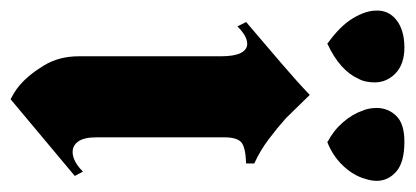

<svg xmlns="http://www.w3.org/2000/svg" viewBox="-238 -522 764 353"><g transform="rotate(90 143.5 -346.0)"><path d="M71 -370Q71 -395 65 -407Q59 -419 48 -419Q41 -419 33 -414.5Q25 -410 16 -401L8 -417Q49 -452 83.5 -481.5Q118 -511 142 -534Q152 -524 162.5 -513Q173 -502 185 -490Q203 -474 223.5 -458.5Q244 -443 268 -432V-417Q238 -416 229 -408Q220 -400 220 -377V-142Q220 -119 227.5 -108.5Q235 -98 247 -98Q255 -98 264 -102.5Q273 -107 283 -117L291 -102L150 16Q144 13 137.5 9Q131 5 125 0Q105 -17 88 -45Q71 -73 71 -109ZM47 -567Q15 -590 1 -613.5Q-13 -637 -13 -656Q-14 -679 4.5 -693.5Q23 -708 55 -708Q85 -708 102 -692Q119 -676 119 -653Q119 -646 117.5 -638Q116 -630 112 -623Q105 -607 89 -592.5Q73 -578 47 -566ZM228 -567Q207 -578 192 -595.5Q177 -613 171 -631Q168 -638 167 -644.5Q166 -651 166 -657Q166 -678 180.5 -693Q195 -708 228 -708Q266 -708 283 -693Q300 -678 300 -657Q300 -652 299 -646.5Q298 -641 296 -635Q290 -614 272 -595Q254 -576 228 -566Z"/></g></svg>

Font: Fette UNZ Fraktur
Style: Regular
Weight: 900
Foundry: UNZ1 Extensions by Catfonts.de
Version: Version 0.000 2012 initial release